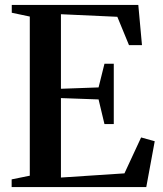

<svg xmlns="http://www.w3.org/2000/svg" viewBox="-20 -763 664 783"><path d="M101.5 -46.5V-695.5L28 -711V-743H544L559 -579H506L458.5 -694.5L228.5 -705V-401L382 -406.5L406 -503H444V-257H406L382 -357.5L228.5 -363V-39L487.5 -56L555.5 -202.5L611 -187L576.5 0H27.5V-31.5Z"/></svg>

Font: Merriweather 96pt SemiBold
Style: Regular
Weight: 600
Version: Version 2.100